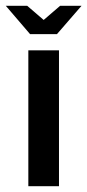

<svg xmlns="http://www.w3.org/2000/svg" viewBox="-58 -644 302 664"><path d="M-38 -624H36L93 -575L150 -624H224L139 -526H46ZM40 -470H146V0H40Z"/></svg>

Font: Smooch Sans Thin
Style: Bold
Weight: 700
Version: Version 1.010